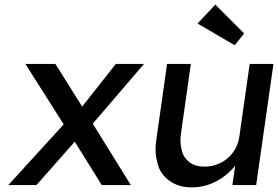

<svg xmlns="http://www.w3.org/2000/svg" viewBox="-20 -802 1205 832"><path d="M336 -340 482 -525H604L382 -266L547 0H421L304 -188L138 0H16L256 -263L90 -525H220Z M812 10Q756 10 718 -16Q680 -42 667 -80Q654 -118 654 -154Q654 -176 658 -201L704 -525H807L765 -229Q762 -210 762 -193Q762 -169 770 -142.5Q778 -116 802.5 -98Q827 -80 866 -80Q895 -80 920.5 -89.5Q946 -99 966 -116Q986 -133 999.5 -157Q1013 -181 1017 -209L1062 -525H1165L1090 0H987L999 -84Q987 -69 972 -55Q940 -25 898.5 -7.5Q857 10 812 10ZM997 -606 836 -700 913 -782 1038 -657Z"/></svg>

Font: Lexend
Style: Italic
Weight: 400
Italic angle: -8.13011°
Designer: Bonnie Shaver-Troup, Thomas Jockin
Foundry: Lexend
Version: Version 1.007